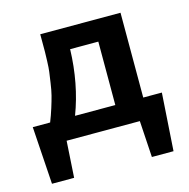

<svg xmlns="http://www.w3.org/2000/svg" viewBox="-88 -507 724 737"><g transform="rotate(-15 273.5 -138.0)"><path d="M454 -84H528L513 145H427L418 0H127L118 145H30L15 -84H84Q94 -109 102.5 -136Q111 -163 116 -182.5Q121 -202 125 -230.5Q129 -259 131 -272.5Q133 -286 134 -315.5Q135 -345 135 -351.5Q135 -358 135 -389Q135 -420 135 -421H454ZM183 -84H343V-336H231Q227 -200 183 -84Z"/></g></svg>

Font: EauTest
Style: Bold Italic
Weight: 700
Italic angle: -12°
Designer: Christian Thalmann (Catharsis Fonts)
Version: Version 0.001;PS 000.001;hotconv 1.0.88;makeotf.lib2.5.64775